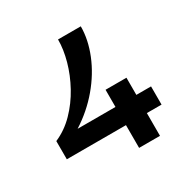

<svg xmlns="http://www.w3.org/2000/svg" viewBox="-133 -684 790 804"><g transform="rotate(-30 262.0 -281.5)"><path d="M30 -110V-198Q81 -220 121.5 -261.5Q162 -303 190.5 -355Q219 -407 234 -461Q249 -515 249 -563H359Q359 -499 331.5 -431Q304 -363 253 -302.5Q202 -242 133 -198H488V-110ZM316 0V-281H417V0Z"/></g></svg>

Font: Darker Grotesque
Style: Bold
Weight: 700
Designer: Gabriel Lam
Foundry: TypeRant
Version: Version 1.000;gftools[0.9.28]